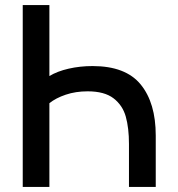

<svg xmlns="http://www.w3.org/2000/svg" viewBox="-20 -740 706 760"><path d="M596.5 -203.5V0H490.5V-170Q490.5 -233 478 -278Q465.5 -323 429.5 -350.8Q393.5 -378.5 327 -378.5Q279.5 -378.5 240.2 -365.2Q201 -352 175.5 -331.5V0H70V-720H175.5V-439Q207 -458 251.8 -468.2Q296.5 -478.5 346.5 -478.5Q477.5 -478.5 537 -405.5Q596.5 -332.5 596.5 -203.5Z"/></svg>

Font: Hauora SemiBold
Style: Regular
Weight: 600
Designer: Wayne Shih
Foundry: WCYS
Version: Version 1.001